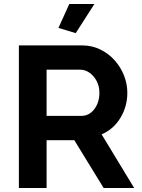

<svg xmlns="http://www.w3.org/2000/svg" viewBox="-20 -936 705 956"><path d="M74 0V-710H388Q437 -710 478.5 -690Q520 -670 550.5 -636Q581 -602 597.5 -560Q614 -518 614 -474Q614 -406 579.5 -349Q545 -292 486 -267L648 0H496L350 -238H212V0ZM212 -359H385Q424 -359 449.5 -392.5Q475 -426 475 -474Q475 -507 461 -533Q447 -559 425.5 -574Q404 -589 379 -589H212ZM357 -771 271 -797 325 -916H450Z"/></svg>

Font: Raleway
Style: Bold
Weight: 700
Designer: Matt McInerney, Pablo Impallari, Rodrigo Fuenzalida
Foundry: Matt McInerney, Pablo Impallari, Rodrigo Fuenzalida
Version: Version 4.026